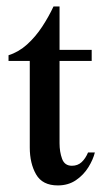

<svg xmlns="http://www.w3.org/2000/svg" viewBox="-20 -558 314 592"><path d="M251.5 -87.9H272.5Q267.1 -65.9 252.4 -42.2Q237.8 -18.6 214.1 -2.4Q190.4 13.7 158.2 13.7Q110.8 13.7 91.3 -20.3Q71.8 -54.2 71.8 -103.5V-370.1H6.3V-387.7Q37.6 -397.5 63.7 -421.1Q89.8 -444.8 110.1 -475.8Q130.4 -506.8 145 -538.1H163.6V-404.3H262.7V-370.1H163.6V-116.2Q163.6 -89.8 171.4 -68.4Q179.2 -46.9 201.7 -46.9Q219.7 -46.9 231.7 -58.1Q243.7 -69.3 251.5 -87.9Z"/></svg>

Font: Scheherazade New Medium
Style: Regular
Weight: 500
Designer: SIL International
Foundry: SIL International
Version: Version 4.000